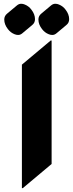

<svg xmlns="http://www.w3.org/2000/svg" viewBox="-20 -970 386 1010"><path d="M271 -950.2Q280.8 -950.2 289.6 -946.3Q311 -938 324.7 -919.4Q343.8 -895 343.8 -869.1Q343.8 -849.6 328.6 -837.9L277.8 -795.4Q267.1 -786.1 255.4 -786.1Q245.6 -786.1 236.3 -790Q215.8 -797.9 201.2 -816.9Q182.1 -841.3 182.1 -867.2Q182.1 -886.2 197.3 -898.4L248 -940.9Q258.8 -950.2 271 -950.2ZM91.3 -950.2Q101.1 -950.2 109.9 -946.3Q131.3 -938 145 -919.4Q164.1 -895 164.1 -869.1Q164.1 -849.6 148.9 -837.9L98.1 -795.4Q87.4 -786.1 75.7 -786.1Q65.9 -786.1 56.6 -790Q36.1 -797.9 21.5 -816.9Q2.4 -841.3 2.4 -867.2Q2.4 -886.2 17.6 -898.4L68.4 -940.9Q79.1 -950.2 91.3 -950.2ZM95.2 19.5V-629.9L246.6 -756.8H251.5V-107.4L100.1 19.5Z"/></svg>

Font: Gothica
Style: Bold
Weight: 700
Designer: Wojciech Kalinowski "wmk69" (wmk69@o2.pl)
Foundry: Wojciech Kalinowski "wmk69" (wmk69@o2.pl)
Version: Version 2.1.0; 2021-05-14